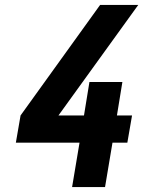

<svg xmlns="http://www.w3.org/2000/svg" viewBox="-20 -755 640 775"><path d="M271 0 301 -179H44L63 -289L384 -735H538L216 -289H319L341 -424H474L452 -289H513L494 -179H434L404 0Z"/></svg>

Font: Iosevka Curly XBdExObl
Style: Regular
Weight: 800
Width: 7
Italic angle: -9°
Monospace: yes
Designer: Belleve Invis
Foundry: Belleve Invis
Version: Version 11.1.0; ttfautohint (v1.8.3)